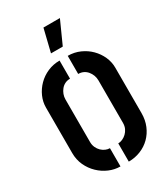

<svg xmlns="http://www.w3.org/2000/svg" viewBox="-223 -1015 971 1116"><g transform="rotate(-30 262.5 -456.5)"><path d="M222.9 -766 259.9 -918H370.4L301.9 -766ZM299.9 5V-117.4Q314.4 -117.4 328.9 -123.9Q343.3 -130.3 355.7 -141.9Q368 -153.5 375.6 -169.7Q383.2 -186 383.2 -206.3V-491.8Q383.2 -510.1 377.2 -526.2Q371.1 -542.3 360.3 -555.4Q349.5 -568.6 334.3 -576Q319.1 -583.4 299.9 -583.4V-705Q343.2 -705 380.6 -688.3Q418.1 -671.7 445.8 -643.8Q473.5 -615.9 489.3 -580.6Q505 -545.2 505 -507.8V-202.3Q505 -156.4 489.1 -118.4Q473.2 -80.4 445.2 -52.7Q417.3 -25.1 379.8 -10.1Q342.4 5 299.9 5ZM244.1 5Q205.9 5 169.7 -10.5Q133.4 -25.9 104.2 -54Q74.9 -82 57.4 -120Q40 -158 40 -202.3V-507.8Q40 -545.4 55.6 -580.7Q71.3 -616.1 99.1 -644.3Q127 -672.5 164.4 -688.7Q201.8 -705 245.1 -705V-583.4Q225.9 -583.4 210.7 -575.9Q195.5 -568.4 184.7 -555.1Q173.9 -541.9 167.9 -525.8Q161.8 -509.7 161.8 -491.8V-206.3Q161.8 -186.2 169.4 -169.5Q177 -152.9 189 -141.3Q201.1 -129.7 215.4 -123.6Q229.8 -117.4 244.1 -117.4Z"/></g></svg>

Font: Stick No Bills ExtraLight
Style: Regular
Weight: 200
Designer: Kosala Senevirathne, Siva Puranthara, Lasantha Premarathna, Tharique Azeez
Foundry: mooniak
Version: Version 2.000